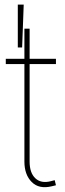

<svg xmlns="http://www.w3.org/2000/svg" viewBox="-20 -799 280 826"><path d="M220.7 -545.9V-523.4H4.9V-545.9ZM85 -675.8H107.4V-104Q107.4 -55.2 132.1 -32Q156.7 -8.8 198.7 -19.5Q202.6 -20.5 207 -21.7Q211.4 -22.9 215.3 -23.9L220.7 -2Q216.3 -1 211.7 0.2Q207 1.5 202.6 2.4Q147.9 15.6 116.5 -15.9Q85 -47.4 85 -104ZM56.6 -594.7V-779.3H82L75.2 -594.7Z"/></svg>

Font: Inter Thin
Style: Regular
Weight: 250
Designer: Rasmus Andersson
Foundry: rsms
Version: Version 4.001;git-66647c0bb